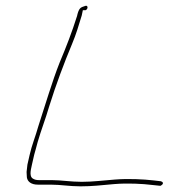

<svg xmlns="http://www.w3.org/2000/svg" viewBox="-20 -686 627 679"><path d="M77 -104C76 -94 75 -86 74 -78L75 -59C77 -44 90 -33 114 -33H160C195 -33 225 -27 265 -27C305 -27 340 -31 384 -35C432 -39 485 -36 517 -32L546 -29C547 -29 547 -28 551 -31C560 -37 556 -43 549 -45L523 -48C488 -52 435 -55 386 -51C346 -48 309 -43 269 -43C230 -43 196 -49 164 -49H118C108 -49 102 -51 97 -54C80 -63 92 -95 93 -104L101 -139C105 -151 108 -166 113 -183C125 -225 141 -265 154 -310C178 -387 207 -464 235 -531C250 -567 257 -592 269 -631L273 -650H283C292 -654 292 -669 281 -665H280L279 -664C264 -660 259 -656 253 -632V-631C234 -571 215 -522 191 -465C164 -397 140 -314 116 -241C106 -205 92 -171 85 -139Z"/></svg>

Font: Stray Cat
Style: ExLtExtObl
Weight: 200
Version: Version 1.0